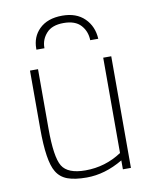

<svg xmlns="http://www.w3.org/2000/svg" viewBox="-82 -777 681 847"><g transform="rotate(-10 258.5 -353.0)"><path d="M238 8Q185 8 152.5 -4Q120 -16 103 -45Q73 -94 73 -240V-500H109V-234Q109 -106 134 -65Q159 -24 238 -24Q327 -24 401 -73V-500H437V0H401V-40Q320 8 238 8ZM394 -586H358Q357 -626 332 -653.5Q307 -681 255 -681Q203 -681 178 -653Q153 -625 153 -589V-586H117V-591Q117 -643 151 -677Q188 -714 255 -714Q318 -714 354.5 -678Q391 -642 394 -586Z"/></g></svg>

Font: Storia Sans Thin
Style: Regular
Weight: 100
Designer: Accademia di Belle Arti di Urbino and others
Foundry: Accademia di Belle Arti di Urbino and others.
Version: Version 60.001;May 25, 2020;FontCreator 12.0.0.2522 64-bit